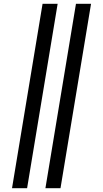

<svg xmlns="http://www.w3.org/2000/svg" viewBox="-20 -843 540 1006"><path d="M218 143 378 -823H457L297 143ZM43 143 203 -823H282L122 143Z"/></svg>

Font: Iosevka Medium
Style: Italic
Weight: 500
Italic angle: -9°
Monospace: yes
Designer: Belleve Invis
Foundry: Belleve Invis
Version: Version 32.5.0; ttfautohint (v1.8.4)